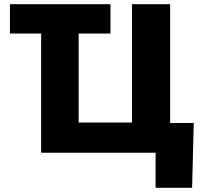

<svg xmlns="http://www.w3.org/2000/svg" viewBox="-20 -727 966 914"><path d="M505.9 -567.4H354.5V-143.6H608.4V-707H790V-141.6H902.3L894.5 167H720.7V0H175.8V-567.4H27.3V-707H505.9Z"/></svg>

Font: Pretendard GOV Black
Style: Regular
Weight: 900
Designer: Base glyphs from Inter by Rasmus Andersson; Hangeul glyphs from Noto Sans CJK(Source Han Sans) by Jang Soo-young and Kan
Foundry: Kil Hyung-jin
Version: Version 1.309